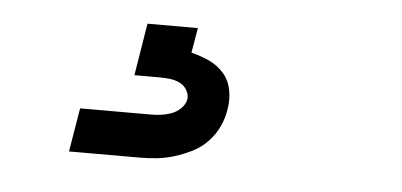

<svg xmlns="http://www.w3.org/2000/svg" viewBox="-30 -47 660 315"><g transform="rotate(5 300.0 110.0)"><path d="M92 220 104 148H219Q228 148 236.5 147Q245 146 253.5 143Q262 140 269 133.5Q276 127 278 118Q279 110 274.5 102.5Q270 95 262.5 91.5Q255 88 246.5 87Q238 86 229 86H188L202 0H285L278 41Q294 45 308 51.5Q322 58 332 69.5Q342 81 345 97Q348 113 345 129Q343 143 336.5 157Q330 171 319 182.5Q308 194 294 201Q280 208 265.5 212.5Q251 217 236.5 218.5Q222 220 207 220Z"/></g></svg>

Font: Iosevka SS04 Md Ex Obl
Style: Regular
Weight: 500
Width: 7
Italic angle: -9°
Monospace: yes
Designer: Belleve Invis
Foundry: Belleve Invis
Version: Version 19.0.0; ttfautohint (v1.8.4)